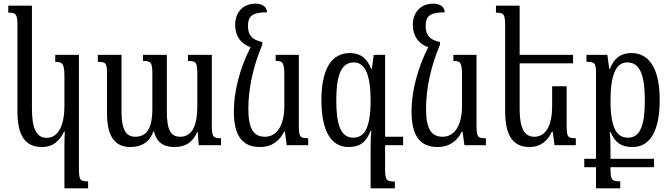

<svg xmlns="http://www.w3.org/2000/svg" viewBox="-20 -791 3656 1046"><path d="M331 235H460V197C416 197 410 192 410 123V-492H281V-454C319 -454 331 -447 331 -374V-213C331 -117 302 -40 234 -40C177 -40 154 -95 154 -198V-760H25V-722C68 -722 75 -715 75 -649V-185C75 -48 120 10 209 10C268 10 305 -23 329 -74H333C332 -52 331 -25 331 -2Z M1004 -492V-459C1049 -459 1055 -451 1055 -385V-211C1055 -112 1029 -46 962 -46C909 -46 889 -85 889 -184V-492H759V-459C804 -459 810 -451 810 -384V-197C810 -104 786 -46 717 -46C662 -46 642 -92 642 -184V-492H513V-454C558 -454 563 -448 563 -383V-172C563 -47 607 10 690 10C751 10 796 -17 816 -76H818C833 -17 869 10 930 10C995 10 1033 -21 1054 -72H1057L1063 0H1184V-38C1139 -38 1134 -47 1134 -112V-492Z M1397 10C1460 10 1503 -23 1528 -74H1532L1542 0H1659V-38C1614 -38 1608 -43 1608 -112V-492H1482V-459C1520 -459 1529 -452 1529 -379V-213C1529 -115 1493 -46 1423 -46C1360 -46 1333 -92 1333 -198C1333 -310 1360 -433 1409 -547V-562C1352 -574 1331 -600 1331 -649C1331 -699 1349 -724 1435 -724C1433 -751 1415 -771 1371 -771C1304 -771 1261 -723 1261 -656C1261 -594 1293 -551 1345 -534C1287 -420 1254 -294 1254 -185C1254 -48 1302 10 1397 10Z M2016 -492 2006 -416H2002C1979 -474 1944 -502 1886 -502C1786 -502 1731 -415 1731 -245C1731 -72 1787 10 1879 10C1942 10 1975 -17 1999 -78H2003C1999 -39 1999 -6 1999 41V235H2131V198C2088 198 2078 193 2078 130V0H2176V-46H2078V-492ZM1904 -41C1836 -41 1812 -113 1812 -244C1812 -375 1836 -451 1908 -451C1971 -451 1999 -379 1999 -244C1999 -83 1960 -41 1904 -41Z M2365 10C2428 10 2471 -23 2496 -74H2500L2510 0H2627V-38C2582 -38 2576 -43 2576 -112V-492H2450V-459C2488 -459 2497 -452 2497 -379V-213C2497 -115 2461 -46 2391 -46C2328 -46 2301 -92 2301 -198C2301 -310 2328 -433 2377 -547V-562C2320 -574 2299 -600 2299 -649C2299 -699 2317 -724 2403 -724C2401 -751 2383 -771 2339 -771C2272 -771 2229 -723 2229 -656C2229 -594 2261 -551 2313 -534C2255 -420 2222 -294 2222 -185C2222 -48 2270 10 2365 10Z M3067 -321H2988V-213C2988 -117 2959 -46 2891 -46C2835 -46 2811 -95 2811 -198V-446H3102V-492H2811V-760H2682V-722C2725 -722 2732 -715 2732 -649V-185C2732 -48 2777 10 2866 10C2925 10 2963 -23 2987 -74H2991L3001 0H3117V-38C3073 -38 3067 -43 3067 -112Z M3163 120H3227V235H3359V197C3315 197 3306 192 3306 130V120H3543V74H3306V47C3306 0 3306 -34 3302 -72H3306C3330 -15 3363 10 3426 10C3518 10 3574 -72 3574 -245C3574 -415 3519 -502 3419 -502C3361 -502 3325 -473 3303 -416H3299L3289 -492H3175V-454C3222 -454 3227 -447 3227 -386V74H3163ZM3401 -41C3345 -41 3306 -83 3306 -244C3306 -379 3334 -451 3397 -451C3469 -451 3493 -376 3493 -244C3493 -111 3469 -41 3401 -41Z"/></svg>

Font: Noto Serif Armenian ExtraCondensed Medium
Style: Regular
Weight: 500
Width: 2
Designer: Monotype Design Team
Foundry: Monotype Imaging Inc.
Version: Version 2.008